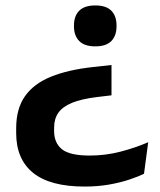

<svg xmlns="http://www.w3.org/2000/svg" viewBox="-20 -518 588 706"><path d="M390 -279V-167.5L335.5 -161Q279 -154 244.5 -139.8Q210 -125.5 194.5 -103.2Q179 -81 179 -49V-36Q179 7.5 207.8 30.8Q236.5 54 310 54Q367.5 54 422.5 39.8Q477.5 25.5 525 5L509.5 121Q488 131.5 455 142.5Q422 153.5 380.5 160.8Q339 168 291 168Q164.5 168 102 117.8Q39.5 67.5 39.5 -28.5V-46.5Q39.5 -118.5 72 -164.5Q104.5 -210.5 167.5 -236Q230.5 -261.5 322 -271.5ZM330.5 -498Q370.5 -498 389.5 -478.5Q408.5 -459 408.5 -424.5V-421Q408.5 -387 389.5 -367.2Q370.5 -347.5 330.5 -347.5Q290.5 -347.5 271.2 -367.2Q252 -387 252 -421V-424.5Q252 -459 271.2 -478.5Q290.5 -498 330.5 -498Z"/></svg>

Font: Anek Gujarati SemiExpanded SemiBold
Style: Regular
Weight: 600
Width: 6
Designer: Mrunmayee Ghaisas (Gujarati), Yesha Goshar (Latin)
Foundry: Ek Type
Version: Version 1.003